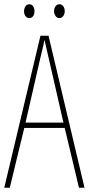

<svg xmlns="http://www.w3.org/2000/svg" viewBox="-20 -882 417 902"><path d="M351 0 284 -281H94L26 0H0L170 -714H208L377 0ZM208 -612Q202 -637 198 -655Q194 -673 189 -695Q185 -673 180.5 -655.5Q176 -638 170 -612L100 -306H278ZM93 -829Q93 -842 99.5 -852Q106 -862 118 -862Q129 -862 135.5 -852.5Q142 -843 142 -829Q142 -815 135.5 -806Q129 -797 118 -797Q106 -797 99.5 -806.5Q93 -816 93 -829ZM234 -830Q234 -843 241 -852.5Q248 -862 259 -862Q270 -862 277 -853Q284 -844 284 -830Q284 -816 277 -806.5Q270 -797 259 -797Q248 -797 241 -807Q234 -817 234 -830Z"/></svg>

Font: Noto Sans ExtraCondensed Thin
Style: Regular
Weight: 100
Width: 2
Designer: Monotype Design Team
Foundry: Monotype Imaging Inc.
Version: Version 2.013; ttfautohint (v1.8.4.7-5d5b)